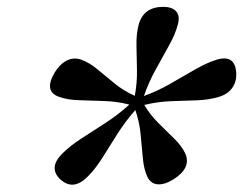

<svg xmlns="http://www.w3.org/2000/svg" viewBox="-20 -784 693 547"><path d="M230 -281Q189 -239.5 152.5 -272.5Q116.5 -305.5 157.5 -346.5Q179.5 -368.5 212 -389.5Q244.5 -410.5 280.5 -433.8Q316.5 -457 348.5 -486Q314 -495 276.8 -496.2Q239.5 -497.5 205.8 -498.5Q172 -499.5 148.5 -508Q104 -523.5 135.5 -577Q150.5 -601.5 170.2 -611.5Q190 -621.5 211.5 -614Q235 -605.5 258 -586.2Q281 -567 306.8 -546Q332.5 -525 364 -511Q371 -548.5 370.2 -584.8Q369.5 -621 368.8 -653.8Q368 -686.5 375 -713.5Q389 -764.5 445 -764.5Q470.5 -764.5 482 -751.5Q493.5 -738.5 486.5 -713.5Q479.5 -686.5 461.2 -653.8Q443 -621 423 -584.8Q403 -548.5 390 -510.5Q429 -524.5 465.8 -545.8Q502.5 -567 536 -586.2Q569.5 -605.5 597.5 -614Q650 -629.5 653 -576Q654.5 -552 641.8 -533.8Q629 -515.5 603.5 -508Q575.5 -499.5 541 -498.2Q506.5 -497 468.2 -495.8Q430 -494.5 391 -485Q408 -456.5 431.5 -433.2Q455 -410 476.2 -389.2Q497.5 -368.5 508 -346.5Q526 -305 472.5 -272Q447.5 -257 428.2 -259Q409 -261 399.5 -281Q389.5 -303 386.8 -335Q384 -367 380.5 -402.5Q377 -438 365.5 -470.5Q337 -438 314.5 -402.5Q292 -367 272 -335Q252 -303 230 -281Z"/></svg>

Font: Fraunces 9pt SuperSoft
Style: Italic
Weight: 400
Italic angle: -16°
Version: Version 1.000;[b76b70a41]